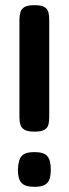

<svg xmlns="http://www.w3.org/2000/svg" viewBox="-20 -711 268 741"><path d="M113 -203Q86 -203 74 -210.5Q62 -218 58.5 -230.5Q55 -243 55 -258V-635Q55 -650 58.5 -663Q62 -676 74 -683.5Q86 -691 113 -691Q140 -691 152 -683.5Q164 -676 167 -663Q170 -650 170 -635V-259Q170 -243 167 -230.5Q164 -218 152 -210.5Q140 -203 113 -203ZM113 10Q77 10 63 -5Q49 -20 49 -57Q50 -77 54.5 -92.5Q59 -108 72.5 -116Q86 -124 113 -124Q149 -124 162.5 -108.5Q176 -93 176 -57Q176 -36 171.5 -21Q167 -6 153.5 2Q140 10 113 10Z"/></svg>

Font: Fredoka SemiCondensed Medium
Style: Regular
Weight: 500
Width: 4
Designer: Ben Nathan
Foundry: Milena B. Brandão, Ben Nathan
Version: Version 2.001